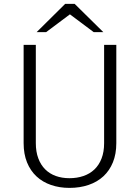

<svg xmlns="http://www.w3.org/2000/svg" viewBox="-20 -937 706 968"><path d="M566.4 -710.9V-215.3Q566.4 -160.6 549.3 -118.7Q532.2 -76.7 501.2 -48.1Q470.2 -19.5 426.5 -4.6Q382.8 10.3 330.1 10.3Q279.8 10.3 237.3 -4.4Q194.8 -19 164.1 -47.6Q133.3 -76.2 116.2 -118.4Q99.1 -160.6 99.1 -215.3V-710.9H160.6V-215.3Q160.6 -171.9 173.1 -138.7Q185.5 -105.5 207.8 -83.3Q230 -61 261.2 -49.8Q292.5 -38.6 330.1 -38.6Q368.2 -38.6 400.4 -49.6Q432.6 -60.5 455.8 -82.5Q479 -104.5 491.9 -137.7Q504.9 -170.9 504.9 -215.3V-710.9ZM501 -774.9H452.6L332.5 -864.7L212.4 -774.9H164.6L308.6 -917.5H356.4Z"/></svg>

Font: Ufes Sans Light
Style: Regular
Weight: 200
Designer: Ricardo Esteves & Thais Bronze
Foundry: ProDesignUfes - Ricardo Esteves, Thais Bronze (This is a derivative work, based on Roboto family, by Christian Robertson
Version: Version 2.0